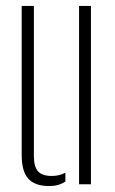

<svg xmlns="http://www.w3.org/2000/svg" viewBox="-20 -620 388 646"><path d="M53 -98V-600H94V-95Q94 -59 108 -43.5Q122 -28 154 -28Q180 -28 200 -39V-9Q177 6 146 6Q97.5 6 75.2 -18.8Q53 -43.5 53 -98ZM246 0V-600H286V0Z"/></svg>

Font: Big Shoulders Stencil Text Thin Thin
Style: Regular
Weight: 250
Version: Version 2.001